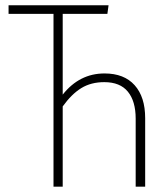

<svg xmlns="http://www.w3.org/2000/svg" viewBox="-20 -702 610 722"><path d="M373 -425.8Q446.8 -425.8 486.3 -381.6Q525.9 -337.4 525.9 -257.8V0H490.2V-255.9Q490.2 -321.3 460.9 -357.2Q431.6 -393.1 372.1 -393.1Q322.3 -393.1 285.9 -370.8Q249.5 -348.6 215.8 -301.8V0H181.2V-649.9H12.2V-682.1H388.2L383.8 -649.9H215.8V-346.2Q278.8 -425.8 373 -425.8Z"/></svg>

Font: Fira Sans Compressed UltraLight
Style: Regular
Weight: 200
Width: 1
Designer: Carrois Corporate & Edenspiekermann AG
Foundry: Carrois Corporate GbR & Edenspiekermann AG
Version: Version 4.203;PS 004.203;hotconv 1.0.88;makeotf.lib2.5.64775